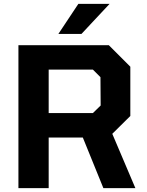

<svg xmlns="http://www.w3.org/2000/svg" viewBox="-20 -970 758 990"><path d="M281 -795 384 -950H545L400 -795ZM75 0V-737H541L652 -626V-372L559 -280L678 0H513L407 -261H231V0ZM231 -387H459L499 -426L498 -572L459 -611H231Z"/></svg>

Font: Tomorrow SemiBold
Style: Regular
Weight: 600
Designer: Tony de Marco, Monica Rizzolli
Foundry: Just in Type
Version: Version 2.002